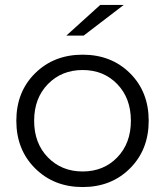

<svg xmlns="http://www.w3.org/2000/svg" viewBox="-20 -751 667 776"><path d="M248 -607 385 -731H480L318 -607ZM505.5 -70.5Q430 5 314 5Q198 5 122 -70.5Q46 -146 46 -263Q46 -380 122 -455Q198 -530 314 -530Q430 -530 505.5 -455Q581 -380 581 -263Q581 -146 505.5 -70.5ZM173.5 -115Q229 -58 314 -58Q399 -58 454 -115Q509 -172 509 -263Q509 -354 454 -411Q399 -468 314 -468Q229 -468 173.5 -411Q118 -354 118 -263Q118 -172 173.5 -115Z"/></svg>

Font: Montserrat Alternates
Style: Regular
Weight: 400
Designer: Julieta Ulanovsky
Foundry: Julieta Ulanovsky
Version: Version 7.200;PS 007.200;hotconv 1.0.88;makeotf.lib2.5.64775